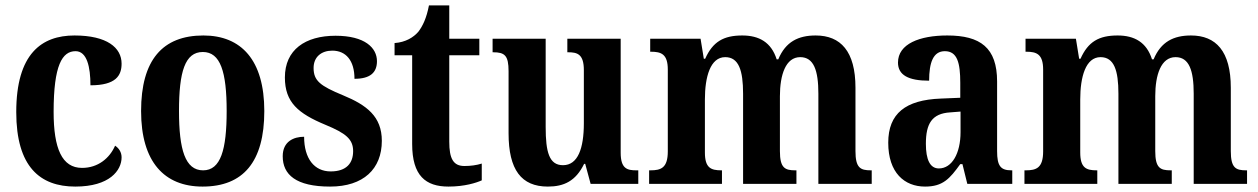

<svg xmlns="http://www.w3.org/2000/svg" viewBox="-20 -679 4647 709"><path d="M258 10C385 10 429 -50 429 -98C429 -117 419 -132 405 -141C385 -95 342 -59 283 -59C209 -59 178 -130 178 -266C178 -439 210 -490 259 -490C301 -490 314 -432 314 -364C408 -364 429 -400 429 -444C429 -503 375 -548 255 -548C134 -548 40 -481 40 -265C40 -63 128 10 258 10Z M728 10C878 10 956 -81 956 -269C956 -457 871 -548 731 -548C580 -548 501 -457 501 -269C501 -81 587 10 728 10ZM730 -50C664 -50 641 -126 641 -269C641 -414 663 -487 729 -487C794 -487 817 -414 817 -269C817 -126 795 -50 730 -50Z M1199 10C1322 10 1390 -55 1390 -159C1390 -249 1334 -291 1247 -327C1162 -362 1138 -381 1138 -428C1138 -469 1167 -492 1207 -492C1257 -492 1289 -456 1289 -388C1347 -388 1372 -411 1372 -453C1372 -502 1328 -547 1219 -547C1107 -547 1032 -495 1032 -393C1032 -301 1081 -260 1182 -218C1257 -187 1284 -165 1284 -121C1284 -77 1260 -46 1201 -46C1141 -46 1103 -93 1103 -174C1065 -174 1024 -157 1024 -102C1024 -34 1073 10 1199 10Z M1636 10C1696 10 1739 -4 1759 -13V-75C1740 -69 1718 -66 1695 -66C1654 -66 1639 -93 1639 -156V-475H1750V-536H1639V-659H1564C1555 -612 1541 -583 1525 -562C1507 -541 1478 -523 1437 -520V-475H1502V-147C1502 -30 1552 10 1636 10Z M2003 10C2062 10 2106 -10 2137 -74H2141L2161 0H2337V-50H2330C2296 -50 2272 -56 2272 -115V-536H2075V-486H2078C2112 -486 2136 -479 2136 -420V-224C2136 -131 2114 -69 2059 -69C2008 -69 1995 -117 1995 -210V-536H1799V-486H1801C1844 -486 1858 -474 1858 -416V-187C1858 -52 1905 10 2003 10Z M2377 0H2646V-50H2644C2605 -50 2583 -59 2583 -116V-312C2583 -395 2603 -468 2658 -468C2708 -468 2724 -419 2724 -333V0H2921V-50H2917C2878 -50 2860 -59 2860 -121V-324C2860 -402 2881 -468 2935 -468C2985 -468 3002 -419 3002 -333V0H3199V-50H3196C3157 -50 3139 -59 3139 -121V-355C3139 -490 3084 -548 2992 -548C2928 -548 2881 -525 2854 -460H2848C2828 -523 2783 -548 2721 -548C2652 -548 2612 -525 2584 -462H2579L2567 -536H2381V-488H2384C2422 -488 2446 -479 2446 -422V-120C2446 -59 2421 -50 2382 -50H2377Z M3396 10C3462 10 3487 -19 3526 -73H3534L3552 0H3718V-50H3715C3675 -50 3662 -66 3662 -121V-378C3662 -503 3600 -548 3478 -548C3376 -548 3296 -517 3296 -448C3296 -402 3334 -381 3411 -381C3411 -448 3426 -490 3469 -490C3515 -490 3526 -447 3526 -373V-318L3454 -315C3324 -310 3260 -260 3260 -152C3260 -41 3320 10 3396 10ZM3447 -57C3414 -57 3399 -90 3399 -148C3399 -222 3421 -260 3489 -264L3527 -267V-191C3527 -112 3495 -57 3447 -57Z M3763 0H4032V-50H4030C3991 -50 3969 -59 3969 -116V-312C3969 -395 3989 -468 4044 -468C4094 -468 4110 -419 4110 -333V0H4307V-50H4303C4264 -50 4246 -59 4246 -121V-324C4246 -402 4267 -468 4321 -468C4371 -468 4388 -419 4388 -333V0H4585V-50H4582C4543 -50 4525 -59 4525 -121V-355C4525 -490 4470 -548 4378 -548C4314 -548 4267 -525 4240 -460H4234C4214 -523 4169 -548 4107 -548C4038 -548 3998 -525 3970 -462H3965L3953 -536H3767V-488H3770C3808 -488 3832 -479 3832 -422V-120C3832 -59 3807 -50 3768 -50H3763Z"/></svg>

Font: Noto Serif Armenian Condensed
Style: Bold
Weight: 700
Width: 3
Designer: Monotype Design Team
Foundry: Monotype Imaging Inc.
Version: Version 2.008